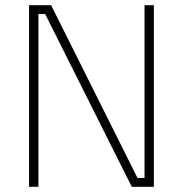

<svg xmlns="http://www.w3.org/2000/svg" viewBox="-20 -720 705 740"><path d="M92 -700H177L510 -34H537V-700H573V0H488L154 -666H128V0H92Z"/></svg>

Font: Cairo ExtraLight
Style: Regular
Weight: 275
Designer: Mohamed Gaber, Accademia di Belle Arti di Urbino and others
Foundry: Kief Type Foundry, Accademia di Belle Arti di Urbino and others
Version: Version 3.011